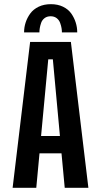

<svg xmlns="http://www.w3.org/2000/svg" viewBox="-20 -901 490 921"><path d="M95.5 -745.5Q95.5 -770 103 -793Q110.5 -816 125.2 -836.2Q140 -856.5 165.5 -868.8Q191 -881 224 -881Q257 -881 282.2 -868.8Q307.5 -856.5 321.8 -836.2Q336 -816 343.2 -793Q350.5 -770 350.5 -745.5H277Q277 -755.5 275.2 -766.2Q273.5 -777 268.5 -791Q263.5 -805 251.8 -814Q240 -823 223 -823Q205.5 -823 193.8 -814Q182 -805 177.2 -791Q172.5 -777 170.8 -766.2Q169 -755.5 169 -745.5ZM290.5 0 275 -165.5H169.5L154 0H40.5L124.5 -700H320L404 0ZM211.5 -616.5 177 -248.5H267.5L233.5 -616.5Z"/></svg>

Font: League Mono Condensed Medium
Style: Regular
Weight: 500
Width: 1
Designer: Tyler Finck
Foundry: The League of Moveable Type / Tyler Finck
Version: Version 2.210